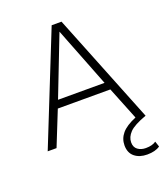

<svg xmlns="http://www.w3.org/2000/svg" viewBox="-155 -766 936 1082"><g transform="rotate(-20 312.5 -225.5)"><path d="M541 209Q495 209 466 185.5Q437 162 437 117Q437 77 463 46Q489 15 549 -10L470 -207H155L72 0H19L283 -660H342L606 0Q531 27 504.5 54.5Q478 82 478 114Q478 143 497.5 157.5Q517 172 546 172Q585 172 607 156L618 189Q590 209 541 209ZM173 -253H452L312 -611Z"/></g></svg>

Font: Work Sans Light
Style: Regular
Weight: 300
Designer: Wei Huang
Foundry: Wei Huang
Version: Version 2.012; ttfautohint (v1.8.3)